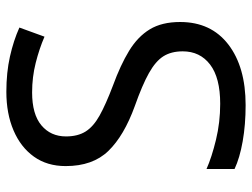

<svg xmlns="http://www.w3.org/2000/svg" viewBox="-112 -652 774 589"><g transform="rotate(-90 274.5 -357.0)"><path d="M502 -191Q502 -96 433 -43Q364 10 247 10Q187 10 136 1Q85 -8 51 -24V-110Q87 -94 140.5 -81Q194 -68 251 -68Q331 -68 371.5 -99Q412 -130 412 -183Q412 -218 397 -242Q382 -266 345.5 -286.5Q309 -307 244 -330Q153 -363 106.5 -411Q60 -459 60 -542Q60 -599 89 -639.5Q118 -680 169.5 -702Q221 -724 288 -724Q347 -724 396 -713Q445 -702 485 -684L457 -607Q420 -623 376.5 -634Q333 -645 286 -645Q219 -645 185 -616.5Q151 -588 151 -541Q151 -505 166 -481Q181 -457 215 -438Q249 -419 307 -397Q370 -374 413.5 -347.5Q457 -321 479.5 -284Q502 -247 502 -191Z"/></g></svg>

Font: Noto Sans Warang Citi
Style: Regular
Weight: 400
Designer: Mangu Purty
Foundry: Mangu Purty
Version: Version 3.002; ttfautohint (v1.8.4.7-5d5b)